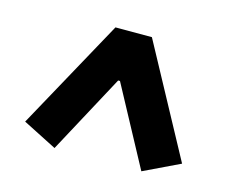

<svg xmlns="http://www.w3.org/2000/svg" viewBox="-69 -793 738 611"><g transform="rotate(15 300.0 -487.5)"><path d="M440 -277 300 -537H294L154 -277L42 -334L242 -698H362L559 -334Z"/></g></svg>

Font: IBM Plex Arabic
Style: Bold
Weight: 700
Designer: Mike Abbink, Paul van der Laan, Pieter van Rosmalen, Wael Morcos, Khajak Apelian
Foundry: Bold Monday
Version: Version 1.0